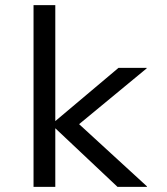

<svg xmlns="http://www.w3.org/2000/svg" viewBox="-20 -730 654 750"><path d="M111 -710H196V-257L443 -465H553V-463L289 -245L554 -2V0H439L196 -229V0H111Z"/></svg>

Font: Intel One Mono
Style: Regular
Weight: 400
Monospace: yes
Designer: Fred Shallcrass
Foundry: Frere-Jones Type LLC
Version: Version 1.400;hotconv 1.1.0;makeotfexe 2.6.0;FJTRelease1.4